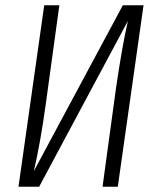

<svg xmlns="http://www.w3.org/2000/svg" viewBox="-20 -705 590 725"><path d="M522 -685.1 424.8 0H367.2L418 -372.1Q440.4 -525.9 462.9 -626L127.9 0H49.8L147 -685.1H204.1L152.8 -312Q133.3 -169.4 107.9 -59.1L443.8 -685.1Z"/></svg>

Font: Fira Sans Compressed Light
Style: Italic
Weight: 300
Width: 3
Italic angle: -8°
Designer: Carrois Corporate & Edenspiekermann AG
Foundry: Carrois Corporate GbR & Edenspiekermann AG
Version: Version 4.203;PS 004.203;hotconv 1.0.88;makeotf.lib2.5.64775